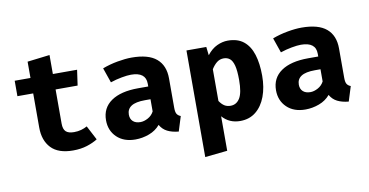

<svg xmlns="http://www.w3.org/2000/svg" viewBox="-83 -912 2629 1369"><g transform="rotate(-10 1231.0 -227.5)"><path d="M562.1 -31.8Q530.3 -11.3 485.1 3.1Q440 17.4 383.6 17.4Q276.9 17.4 225.1 -37.2Q173.3 -91.8 173.3 -185.6V-432.8H59V-544.6H173.3V-662.6L335.4 -682.1V-544.6H510.8L494.9 -432.8H335.4V-185.6Q335.4 -145.1 353.8 -127.7Q372.3 -110.3 412.8 -110.3Q441.5 -110.3 465.4 -117.2Q489.2 -124.1 508.2 -134.9Z M1145.6 -156.9Q1145.6 -126.2 1154.1 -112.3Q1162.6 -98.5 1181.5 -91.3L1148.2 15.4Q1100 10.8 1066.9 -5.9Q1033.8 -22.6 1014.9 -56.4Q983.6 -19 934.9 -0.8Q886.2 17.4 835.4 17.4Q751.3 17.4 701.3 -30.5Q651.3 -78.5 651.3 -153.8Q651.3 -242.6 720.8 -290.8Q790.3 -339 916.4 -339H989.7V-359.5Q989.7 -443.1 882.1 -443.1Q855.9 -443.1 814.9 -435.6Q773.8 -428.2 732.8 -414.4L695.4 -522.1Q748.2 -542.1 805.4 -552.3Q862.6 -562.6 907.7 -562.6Q1029.2 -562.6 1087.4 -513.1Q1145.6 -463.6 1145.6 -370.3ZM891.3 -98.5Q917.4 -98.5 946.2 -114.1Q974.9 -129.7 989.7 -158.5V-246.7H949.7Q882.1 -246.7 850.3 -225.9Q818.5 -205.1 818.5 -165.1Q818.5 -133.8 837.7 -116.2Q856.9 -98.5 891.3 -98.5Z M1604.1 -562.6Q1675.4 -562.6 1719 -527.2Q1762.6 -491.8 1782.8 -427.2Q1803.1 -362.6 1803.1 -273.8Q1803.1 -189.7 1778.5 -123.8Q1753.8 -57.9 1707.2 -20.3Q1660.5 17.4 1593.8 17.4Q1514.4 17.4 1464.6 -39.5V210.3L1302.6 227.2V-544.6H1446.2L1453.3 -483.6Q1486.7 -526.2 1526.2 -544.4Q1565.6 -562.6 1604.1 -562.6ZM1553.8 -443.1Q1525.6 -443.1 1504.1 -426.2Q1482.6 -409.2 1464.6 -380V-150.3Q1481.5 -125.1 1500.3 -113.3Q1519 -101.5 1544.6 -101.5Q1587.7 -101.5 1611.8 -140.8Q1635.9 -180 1635.9 -271.8Q1635.9 -339.5 1626.2 -376.7Q1616.4 -413.8 1597.9 -428.5Q1579.5 -443.1 1553.8 -443.1Z M2376.4 -156.9Q2376.4 -126.2 2384.9 -112.3Q2393.3 -98.5 2412.3 -91.3L2379 15.4Q2330.8 10.8 2297.7 -5.9Q2264.6 -22.6 2245.6 -56.4Q2214.4 -19 2165.6 -0.8Q2116.9 17.4 2066.2 17.4Q1982.1 17.4 1932.1 -30.5Q1882.1 -78.5 1882.1 -153.8Q1882.1 -242.6 1951.5 -290.8Q2021 -339 2147.2 -339H2220.5V-359.5Q2220.5 -443.1 2112.8 -443.1Q2086.7 -443.1 2045.6 -435.6Q2004.6 -428.2 1963.6 -414.4L1926.2 -522.1Q1979 -542.1 2036.2 -552.3Q2093.3 -562.6 2138.5 -562.6Q2260 -562.6 2318.2 -513.1Q2376.4 -463.6 2376.4 -370.3ZM2122.1 -98.5Q2148.2 -98.5 2176.9 -114.1Q2205.6 -129.7 2220.5 -158.5V-246.7H2180.5Q2112.8 -246.7 2081 -225.9Q2049.2 -205.1 2049.2 -165.1Q2049.2 -133.8 2068.5 -116.2Q2087.7 -98.5 2122.1 -98.5Z"/></g></svg>

Font: FiraCode Nerd Font Mono
Style: Bold
Weight: 700
Monospace: yes
Designer: Carrois Corporate, Edenspiekermann AG, Nikita Prokopov
Foundry: Carrois Corporate, Edenspiekermann AG, Nikita Prokopov
Version: Version 6.002;Nerd Fonts 3.3.0